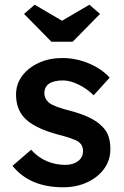

<svg xmlns="http://www.w3.org/2000/svg" viewBox="-20 -784 524 814"><path d="M248 10Q106 10 33 -81L112 -149Q142 -116 179 -100.5Q216 -85 257 -85Q290 -85 311 -101Q332 -117 332 -144Q332 -168 314 -182Q295 -196 228 -213Q122 -241 81 -287Q48 -325 48 -383Q48 -428 74.5 -463Q101 -498 145.5 -518Q190 -538 243 -538Q302 -538 356 -515.5Q410 -493 445 -455L377 -380Q349 -408 313 -425.5Q277 -443 248 -443Q168 -443 168 -388Q169 -363 190 -347Q211 -331 279 -314Q374 -289 413 -248Q432 -230 440 -206Q448 -182 448 -152Q448 -105 421.5 -68.5Q395 -32 349.5 -11Q304 10 248 10ZM198 -607 82 -725 127 -764 243 -696 359 -764 404 -725 288 -607Z"/></svg>

Font: Readex Pro Medium
Style: Regular
Weight: 500
Designer: Bonnie Shaver-Troup, Thomas Jockin
Foundry: Lexend
Version: Version 1.204; ttfautohint (v1.8.4.7-5d5b)